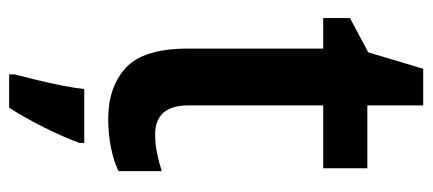

<svg xmlns="http://www.w3.org/2000/svg" viewBox="-276 -476 922 409"><g transform="rotate(90 184.5 -271.0)"><path d="M266 -141Q286 -141 305.5 -145Q325 -149 344 -155V-63Q324 -53 294.5 -47Q265 -41 233 -41Q165 -41 124 -78.5Q83 -116 83 -211V-499H18V-556L91 -595L126 -712H204V-593H338V-499H204V-212Q204 -141 266 -141ZM284 20Q272 53 252 93.5Q232 134 209 170H138V158Q143 139 149.5 112.5Q156 86 161.5 58.5Q167 31 169 10H284Z"/></g></svg>

Font: Noto Sans Tamil UI SemiCondensed SemiBold
Style: Regular
Weight: 600
Width: 4
Designer: Jelle Bosma - Monotype Design Team
Foundry: Monotype Imaging Inc.
Version: Version 2.004; ttfautohint (v1.8.4.7-5d5b)